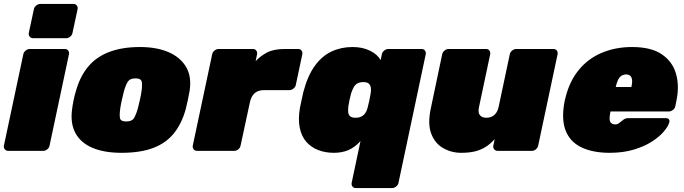

<svg xmlns="http://www.w3.org/2000/svg" viewBox="-32 -770 3490 980"><path d="M10 0Q-1 0 -7.5 -8Q-14 -16 -12 -27L87 -493Q89 -504 99 -512Q109 -520 120 -520H299Q310 -520 316 -512Q322 -504 320 -493L221 -27Q219 -16 209.5 -8Q200 0 189 0ZM137 -575Q126 -575 119.5 -583Q113 -591 115 -602L141 -723Q143 -734 153 -742Q163 -750 174 -750H343Q354 -750 360 -742Q366 -734 364 -723L338 -602Q336 -591 326.5 -583Q317 -575 306 -575Z M588 10Q501 10 441 -15Q381 -40 353.5 -90Q326 -140 336 -213Q339 -236 344 -260.5Q349 -285 356 -307Q377 -381 418.5 -430.5Q460 -480 526 -505Q592 -530 683 -530Q765 -530 825.5 -505Q886 -480 916.5 -430.5Q947 -381 936 -307Q932 -285 927 -260.5Q922 -236 916 -213Q896 -140 856 -90Q816 -40 750.5 -15Q685 10 588 10ZM612 -150Q641 -150 651.5 -166.5Q662 -183 672 -218Q676 -233 682 -260Q688 -287 690 -302Q695 -335 691.5 -352.5Q688 -370 659 -370Q631 -370 620 -352.5Q609 -335 600 -302Q596 -287 590 -260Q584 -233 582 -218Q577 -183 580.5 -166.5Q584 -150 612 -150Z M974 0Q963 0 956.5 -8Q950 -16 952 -27L1051 -493Q1053 -504 1063 -512Q1073 -520 1084 -520H1259Q1270 -520 1276 -512Q1282 -504 1280 -493L1273 -458Q1298 -485 1332 -502.5Q1366 -520 1422 -520H1490Q1501 -520 1507 -512Q1513 -504 1511 -493L1478 -337Q1476 -326 1466 -318Q1456 -310 1445 -310H1316Q1286 -310 1268.5 -295Q1251 -280 1244 -250L1196 -27Q1194 -16 1184.5 -8Q1175 0 1164 0Z M1784 190Q1773 190 1767 182Q1761 174 1763 163L1808 -50Q1779 -18 1746.5 -4Q1714 10 1672 10Q1629 10 1592.5 -4Q1556 -18 1531.5 -46Q1507 -74 1498 -117.5Q1489 -161 1499 -220Q1504 -243 1507.5 -260Q1511 -277 1516 -299Q1538 -383 1574.5 -433.5Q1611 -484 1660 -507Q1709 -530 1767 -530Q1819 -530 1857 -511Q1895 -492 1911 -463L1917 -493Q1919 -504 1929 -512Q1939 -520 1950 -520H2120Q2131 -520 2137 -512Q2143 -504 2141 -493L2002 163Q2000 174 1990 182Q1980 190 1969 190ZM1783 -169Q1800 -169 1812 -175Q1824 -181 1832 -192Q1840 -203 1844 -219Q1850 -242 1853 -256.5Q1856 -271 1860 -293Q1863 -311 1860.5 -324Q1858 -337 1849.5 -344Q1841 -351 1822 -351Q1804 -351 1792 -344Q1780 -337 1773 -324Q1766 -311 1760 -293Q1756 -278 1752 -260Q1748 -242 1746 -227Q1744 -209 1745.5 -196Q1747 -183 1756 -176Q1765 -169 1783 -169Z M2322 10Q2272 10 2230 -14Q2188 -38 2169 -88Q2150 -138 2167 -217L2225 -493Q2227 -504 2237 -512Q2247 -520 2258 -520H2449Q2460 -520 2466 -512Q2472 -504 2470 -493L2413 -224Q2409 -206 2412 -194Q2415 -182 2425 -175.5Q2435 -169 2451 -169Q2475 -169 2491 -183Q2507 -197 2513 -224L2570 -493Q2572 -504 2582 -512Q2592 -520 2603 -520H2793Q2804 -520 2810 -512Q2816 -504 2814 -493L2715 -27Q2713 -16 2703.5 -8Q2694 0 2683 0H2508Q2497 0 2490.5 -8Q2484 -16 2486 -27L2493 -60Q2472 -36 2447.5 -20.5Q2423 -5 2393 2.5Q2363 10 2322 10Z M3080 10Q2993 10 2934.5 -18.5Q2876 -47 2854 -106.5Q2832 -166 2851 -259Q2852 -261 2852 -263Q2852 -265 2853 -266Q2873 -352 2920.5 -411Q2968 -470 3038.5 -500Q3109 -530 3194 -530Q3292 -530 3346.5 -492.5Q3401 -455 3418.5 -393.5Q3436 -332 3421 -258L3415 -228Q3413 -217 3403 -209Q3393 -201 3382 -201H3084Q3084 -200 3083.5 -199Q3083 -198 3083 -196Q3079 -176 3079.5 -162.5Q3080 -149 3087.5 -142Q3095 -135 3109 -135Q3115 -135 3120 -137Q3125 -139 3130 -143.5Q3135 -148 3142 -153Q3153 -162 3159.5 -164.5Q3166 -167 3178 -167H3367Q3377 -167 3382 -161Q3387 -155 3384 -145Q3379 -126 3357 -99.5Q3335 -73 3296.5 -48Q3258 -23 3203.5 -6.5Q3149 10 3080 10ZM3111 -326H3191V-327Q3196 -349 3194 -363Q3192 -377 3184.5 -383.5Q3177 -390 3164 -390Q3151 -390 3140.5 -383.5Q3130 -377 3123 -363Q3116 -349 3111 -327Z"/></svg>

Font: Rubik Black
Style: Italic
Weight: 900
Italic angle: -12°
Designer: Hubert and Fischer
Foundry: Hubert and Fischer
Version: Version 2.300;gftools[0.9.30]